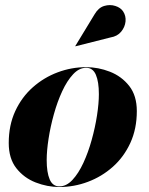

<svg xmlns="http://www.w3.org/2000/svg" viewBox="-20 -739 598 769"><path d="M422.5 -589 282 -553.5 281.5 -554.5 359 -682Q374.5 -708.5 397.5 -715.2Q420.5 -722 441.8 -715.2Q463 -708.5 473 -693.5Q485 -675.5 482.8 -653Q480.5 -630.5 465.2 -612Q450 -593.5 422.5 -589ZM218 10Q169.5 10 122.8 -8.2Q76 -26.5 45.5 -65.2Q15 -104 15 -166Q15 -237.5 41 -293.8Q67 -350 111.2 -389.2Q155.5 -428.5 210.8 -449.2Q266 -470 325 -470Q373.5 -470 420.2 -451.8Q467 -433.5 497.5 -394.8Q528 -356 528 -294Q528 -223 502 -166.5Q476 -110 431.8 -70.8Q387.5 -31.5 332.2 -10.8Q277 10 218 10ZM218 7.5Q246 7.5 270.2 -18.5Q294.5 -44.5 314 -86.8Q333.5 -129 347.2 -178.5Q361 -228 368.5 -276.5Q376 -325 376 -362Q376 -411.5 364 -439.5Q352 -467.5 325 -467.5Q297 -467.5 272.8 -441.5Q248.5 -415.5 229 -373.2Q209.5 -331 195.8 -281.5Q182 -232 174.5 -183.5Q167 -135 167 -98Q167 -48.5 179 -20.5Q191 7.5 218 7.5Z"/></svg>

Font: Bodoni* 96
Style: Bold Italic
Weight: 700
Italic angle: -13°
Version: Version 2.2